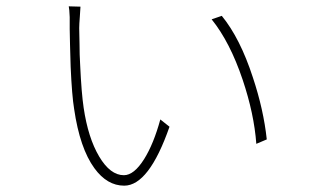

<svg xmlns="http://www.w3.org/2000/svg" viewBox="-20 -581 1040 606"><path d="M232 -529Q230 -504 230 -492Q230 -471 231 -443Q231 -408 233 -376Q237 -288 244 -241Q258 -146 293 -87Q328 -28 371 -28Q403 -28 435 -79Q465 -127 486 -204L515 -181Q450 5 372 5Q318 5 278 -50Q232 -113 214 -237Q207 -279 203 -370Q202 -405 201 -440Q200 -470 200 -489V-527Q199 -553 197 -561L234 -560Q233 -551 232 -529ZM778 -337Q812 -235 822 -141L789 -127Q782 -222 746 -329Q706 -448 648 -520L680 -531Q738 -460 778 -337Z"/></svg>

Font: Noto Sans CJK TC Thin
Style: Regular
Weight: 250
Designer: Ryoko NISHIZUKA ???? (kana & ideographs); Paul D. Hunt (Latin, Greek & Cyrillic); Wenlong ZHANG ??? (bopomofo); Sandoll 
Foundry: Adobe Systems Incorporated
Version: Version 1.004 January 19, 2016